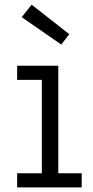

<svg xmlns="http://www.w3.org/2000/svg" viewBox="-20 -820 405 840"><path d="M118.5 -799.5 283 -670.5 248 -625 75 -745ZM235 -62H337.5V0H55V-62H163V-470.5H55V-532.5H235Z"/></svg>

Font: Hepta Slab ExtraLight
Style: Regular
Weight: 400
Version: Version 1.102